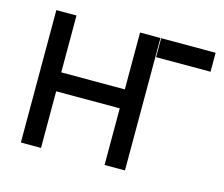

<svg xmlns="http://www.w3.org/2000/svg" viewBox="-82 -647 881 755"><g transform="rotate(15 358.5 -269.5)"><path d="M708 -539.1V-461.9H486.3V-539.1ZM419.9 -307.6V-230.5H122.1V-307.6ZM141.6 -539.1V0H59.6V-539.1ZM483.4 -539.1V0H400.4V-539.1Z"/></g></svg>

Font: Inter Display V
Style: Regular
Weight: 400
Designer: Rasmus Andersson
Foundry: rsms
Version: Version 3.015;git-src